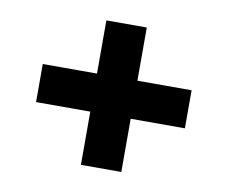

<svg xmlns="http://www.w3.org/2000/svg" viewBox="-59 -653 716 605"><g transform="rotate(10 299.5 -350.0)"><path d="M235.1 -118.9V-581.1H364.4V-118.9ZM61.6 -289.1V-410.9H537.8V-289.1Z"/></g></svg>

Font: Montserrat Thin
Style: Regular
Weight: 100
Designer: Julieta Ulanovsky
Foundry: Julieta Ulanovsky
Version: Version 9.000